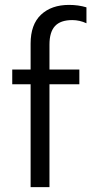

<svg xmlns="http://www.w3.org/2000/svg" viewBox="-20 -764 383 784"><path d="M105 -420H30V-480H105V-586Q105 -664 147.5 -704Q190 -744 262 -744Q300 -744 333 -734V-669Q305 -682 275 -682Q227 -682 204.5 -657.5Q182 -633 182 -582V-480H304V-420H182V0H105Z"/></svg>

Font: Prompt Light
Style: Regular
Weight: 300
Designer: Katatrad Team
Foundry: CadsonDemak
Version: Version 1.001